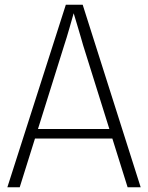

<svg xmlns="http://www.w3.org/2000/svg" viewBox="-20 -788 624 808"><path d="M11 0 257 -768H328L572 0H517L330 -597Q326 -611 320.5 -630Q315 -649 309 -669Q303 -689 297.5 -707.5Q292 -726 288 -739H292Q288 -726 283 -707.5Q278 -689 272 -669Q266 -649 260.5 -630Q255 -611 250 -597L63 0ZM114 -205V-245H470V-205Z"/></svg>

Font: Yaldevi ExtraLight ExtraLight
Style: Regular
Weight: 250
Version: Version 1.100